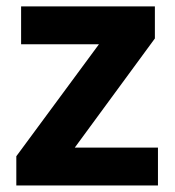

<svg xmlns="http://www.w3.org/2000/svg" viewBox="-20 -566 533 586"><path d="M462.1 0H29.8V-89.1L281.9 -430.8H44.4V-546.4H452.7V-448.6L208.3 -115.6H462.1Z"/></svg>

Font: Noto Sans Khmer UI
Style: Regular
Weight: 400
Designer: Danh Hong and the Monotype Design Team
Foundry: Monotype Imaging Inc.
Version: Version 2.002